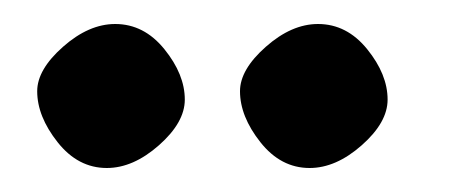

<svg xmlns="http://www.w3.org/2000/svg" viewBox="-20 -728 386 160"><path d="M11 -652Q11 -670 32.5 -689Q54 -708 76 -708Q100 -708 117 -687Q134 -666 134 -645Q134 -626 112.5 -607Q91 -588 69 -588Q45 -588 28 -609.5Q11 -631 11 -652ZM180 -652Q180 -670 201.5 -689Q223 -708 245 -708Q269 -708 286 -687Q303 -666 303 -645Q303 -626 281.5 -607Q260 -588 238 -588Q214 -588 197 -609.5Q180 -631 180 -652Z"/></svg>

Font: Alike
Style: Regular
Weight: 400
Designer: Cyreal (www.cyreal.org)
Foundry: Cyreal (www.cyreal.org)
Version: Version 1.212